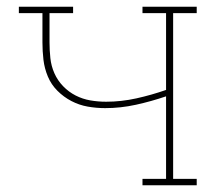

<svg xmlns="http://www.w3.org/2000/svg" viewBox="-20 -550 640 570"><path d="M403 0V-19H473V-264Q429 -249 383.5 -239Q338 -229 292 -229Q266 -229 240.5 -233.5Q215 -238 192 -250Q169 -262 150.5 -280.5Q132 -299 122 -323Q112 -347 109 -372.5Q106 -398 106 -424V-511H36V-530H197V-511H127V-424Q127 -401 129.5 -377.5Q132 -354 141.5 -332.5Q151 -311 167.5 -294Q184 -277 204.5 -266.5Q225 -256 248 -252Q271 -248 295 -248Q340 -248 385 -258Q430 -268 473 -283V-511H403V-530H564V-511H494V-19H564V0Z"/></svg>

Font: Iosevka Slab Thin Extended
Style: Regular
Weight: 100
Width: 7
Monospace: yes
Designer: Belleve Invis
Foundry: Belleve Invis
Version: Version 11.1.1; ttfautohint (v1.8.3)